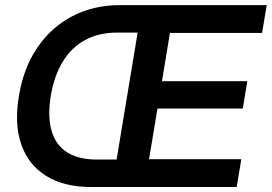

<svg xmlns="http://www.w3.org/2000/svg" viewBox="-20 -748 1087 768"><path d="M343.8 0Q235.8 0 164.8 -44.2Q93.8 -88.4 65.2 -169.9Q36.6 -251.5 55.7 -364.3Q74.2 -477.1 129.9 -558.3Q185.5 -639.6 270 -683.6Q354.5 -727.5 459.5 -727.5H614.3L596.2 -617.7H448.2Q375.5 -617.7 320.8 -588.1Q266.1 -558.6 231.4 -502Q196.8 -445.3 183.1 -364.3Q169.9 -283.2 186 -226.1Q202.1 -168.9 247.3 -139.4Q292.5 -109.9 367.2 -109.9H509.8L491.2 0ZM428.2 0 548.8 -727.5H1046.9L1028.3 -616.2H659.7L627.9 -423.3H969.2L951.2 -314H609.9L576.2 -111.3H945.3L926.8 0Z"/></svg>

Font: Inter 28pt SemiBold
Style: Italic
Weight: 600
Italic angle: -9.3988°
Designer: Rasmus Andersson
Foundry: rsms
Version: Version 4.001;git-66647c0bb